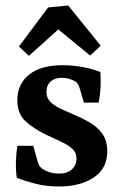

<svg xmlns="http://www.w3.org/2000/svg" viewBox="-20 -668 441 698"><path d="M41 -22Q37 -51 38 -81Q39 -111 43 -138H101L116 -84Q121 -63 133 -55Q141 -49 157 -43Q173 -37 195 -37Q225 -37 241.5 -52.5Q258 -68 258 -92Q258 -113 243.5 -126.5Q229 -140 204 -152Q179 -164 146 -179Q101 -201 72 -228Q43 -255 43 -304Q43 -362 85.5 -396.5Q128 -431 209 -431Q244 -431 281.5 -424Q319 -417 345 -406Q347 -380 345.5 -351Q344 -322 339 -295H285L270 -346Q267 -356 263.5 -362Q260 -368 252 -373Q242 -378 231 -381.5Q220 -385 207 -385Q181 -386 165 -372.5Q149 -359 149 -334Q149 -313 161.5 -299.5Q174 -286 194 -276Q214 -266 238 -256Q272 -242 302.5 -225Q333 -208 351.5 -182.5Q370 -157 370 -118Q370 -55 320.5 -22.5Q271 10 194 10Q149 10 109.5 0Q70 -10 41 -22ZM49 -499 155 -641 228 -648 346 -502 308 -466 192 -561 85 -465Z"/></svg>

Font: Yrsa SemiBold
Style: Regular
Weight: 600
Version: Version 2.004